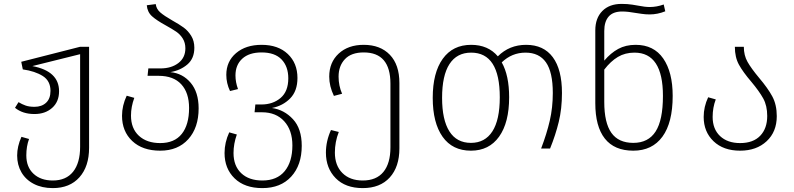

<svg xmlns="http://www.w3.org/2000/svg" viewBox="-20 -762 4071 985"><path d="M437 -522V-4Q437 92 387.5 147.5Q338 203 251 203Q195 203 153.5 181.5Q112 160 90 122Q68 84 68 36Q68 -11 90 -60L129 -49Q115 -11 115 35Q115 95 152 129.5Q189 164 251 164Q319 164 355 119Q391 74 391 -9V-484L146 -423Q283 -397 283 -294Q283 -240 247.5 -208.5Q212 -177 157 -177Q96 -177 57 -209L75 -238Q93 -227 111.5 -220.5Q130 -214 157 -214Q194 -214 216.5 -235Q239 -256 239 -296Q239 -347 199.5 -372Q160 -397 97 -406L89 -445L391 -522Z M999 -206Q999 -107 946 -48Q893 11 802 11Q711 11 658.5 -38.5Q606 -88 606 -168Q606 -220 630 -271L669 -260Q652 -214 652 -169Q652 -103 692.5 -65.5Q733 -28 802 -28Q875 -28 912.5 -75Q950 -122 950 -208Q950 -286 910 -329.5Q870 -373 794 -373H737L741 -411H803Q859 -411 895 -438.5Q931 -466 931 -514Q931 -543 917.5 -564.5Q904 -586 884 -599.5Q864 -613 830 -632Q784 -657 760 -678.5Q736 -700 733 -735L779 -741Q782 -716 802 -698.5Q822 -681 864 -657Q900 -637 922.5 -620.5Q945 -604 961 -578Q977 -552 977 -517Q977 -462 941.5 -431.5Q906 -401 854 -392Q917 -386 958 -337.5Q999 -289 999 -206Z M1528 -14Q1528 85 1474 144Q1420 203 1326 203Q1235 203 1183.5 153Q1132 103 1132 23Q1132 -31 1156 -83L1195 -72Q1178 -24 1178 23Q1178 89 1217.5 126.5Q1257 164 1326 164Q1401 164 1440.5 116Q1480 68 1480 -16Q1480 -94 1438 -140Q1396 -186 1324 -186H1286L1290 -226H1321Q1380 -226 1419.5 -259.5Q1459 -293 1459 -360Q1459 -421 1424.5 -457Q1390 -493 1322 -493Q1258 -493 1223 -461Q1188 -429 1188 -375Q1188 -340 1201 -305L1160 -295Q1141 -335 1141 -378Q1141 -447 1191 -489.5Q1241 -532 1322 -532Q1407 -532 1456.5 -485Q1506 -438 1506 -362Q1506 -295 1468.5 -257Q1431 -219 1375 -208Q1438 -199 1483 -150.5Q1528 -102 1528 -14Z M2029 -336V-1Q2029 94 1979.5 148.5Q1930 203 1841 203Q1752 203 1702 152Q1652 101 1652 21Q1652 -38 1678 -95L1718 -85Q1698 -34 1698 21Q1698 87 1736.5 125.5Q1775 164 1841 164Q1911 164 1947 120Q1983 76 1983 -6V-333Q1983 -493 1846 -493Q1782 -493 1749.5 -458.5Q1717 -424 1717 -369Q1717 -322 1735 -281L1693 -270Q1669 -320 1669 -369Q1669 -442 1717.5 -487Q1766 -532 1846 -532Q1931 -532 1980 -481Q2029 -430 2029 -336Z M2863 -285Q2863 -204 2846.5 -136.5Q2830 -69 2802 0H2756Q2785 -76 2800.5 -143Q2816 -210 2816 -285Q2816 -392 2781 -442Q2746 -492 2676 -492Q2606 -492 2554 -442Q2592 -375 2592 -263Q2592 -133 2540.5 -61Q2489 11 2396 11Q2301 11 2250.5 -60.5Q2200 -132 2200 -260Q2200 -389 2251.5 -460.5Q2303 -532 2397 -532Q2484 -532 2534 -473Q2593 -532 2679 -532Q2769 -532 2816 -468.5Q2863 -405 2863 -285ZM2544 -263Q2544 -492 2397 -492Q2324 -492 2286 -433.5Q2248 -375 2248 -260Q2248 -147 2285.5 -88Q2323 -29 2396 -29Q2468 -29 2506 -88Q2544 -147 2544 -263Z M3431 -270Q3431 -133 3378.5 -61Q3326 11 3229 11Q3132 11 3083 -51Q3034 -113 3034 -233V-606Q3034 -669 3070 -705.5Q3106 -742 3169 -742Q3199 -742 3224.5 -738Q3250 -734 3254 -733Q3289 -726 3313 -726Q3349 -726 3385 -739L3393 -704Q3353 -688 3313 -688Q3292 -688 3272 -691Q3252 -694 3245 -695Q3201 -703 3172 -703Q3125 -703 3102.5 -677Q3080 -651 3080 -603V-451Q3113 -490 3151.5 -511Q3190 -532 3241 -532Q3334 -532 3382.5 -462Q3431 -392 3431 -270ZM3381 -270Q3381 -492 3235 -492Q3187 -492 3150 -470Q3113 -448 3080 -405V-239Q3080 -132 3116.5 -80.5Q3153 -29 3229 -29Q3306 -29 3343.5 -87.5Q3381 -146 3381 -270Z M3874 -363Q3919 -310 3942 -267.5Q3965 -225 3965 -166Q3965 -86 3913 -37.5Q3861 11 3777 11Q3691 11 3640.5 -37.5Q3590 -86 3590 -162Q3590 -214 3613 -263L3652 -252Q3636 -210 3636 -162Q3636 -100 3674 -64Q3712 -28 3777 -28Q3844 -28 3880 -65.5Q3916 -103 3916 -167Q3916 -220 3895.5 -257Q3875 -294 3834 -343Q3792 -392 3771 -430Q3750 -468 3750 -522H3796Q3796 -478 3815 -444.5Q3834 -411 3874 -363Z"/></svg>

Font: FiraGO ExtraLight
Style: Regular
Weight: 200
Designer: bBox Type
Foundry: bBox Type GmbH
Version: Version 1.001